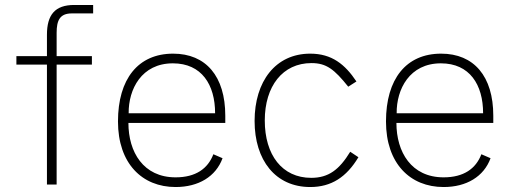

<svg xmlns="http://www.w3.org/2000/svg" viewBox="-20 -743 2070 773"><path d="M350 -517H208V-611C208 -661 221 -689 269 -689H355V-723H279C201 -723 169 -683 169 -603V-517H46V-483H169V0H208V-483H350Z M497 -248H887V-277C887 -436 809 -527 677 -527C536 -527 455 -425 455 -254C455 -85 552 10 687 10C779 10 849 -32 876 -106L839 -122C817 -64 768 -29 687 -29C557 -29 497 -131 497 -248ZM498 -287C497 -384 550 -488 676 -488C792 -488 846 -402 846 -287Z M1229 -527C1089 -527 1005 -415 1005 -256C1005 -98 1089 10 1229 10C1314 10 1375 -30 1423 -110L1390 -132C1346 -60 1303 -27 1233 -27C1116 -27 1046 -119 1046 -258C1046 -396 1118 -489 1234 -489C1294 -489 1326 -464 1382 -394L1415 -415C1369 -484 1316 -527 1229 -527Z M1576 -248H1966V-277C1966 -436 1888 -527 1756 -527C1615 -527 1534 -425 1534 -254C1534 -85 1631 10 1766 10C1858 10 1928 -32 1955 -106L1918 -122C1896 -64 1847 -29 1766 -29C1636 -29 1576 -131 1576 -248ZM1577 -287C1576 -384 1629 -488 1755 -488C1871 -488 1925 -402 1925 -287Z"/></svg>

Font: United Sans Thin
Style: Regular
Weight: 100
Designer: Pablo Impallari, Rodrigo Fuenzalida (Modified by Dan O. Williams)
Version: Version 1.000;PS 001.000;hotconv 1.0.88;makeotf.lib2.5.64775